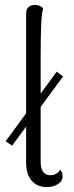

<svg xmlns="http://www.w3.org/2000/svg" viewBox="-20 -749 302 779"><path d="M3 -176 210 -458 236 -439 29 -158ZM170 10Q131 10 108.5 -16Q86 -42 86 -89V-694Q86 -711 95.5 -720Q105 -729 121 -729Q134 -729 142.5 -724.5Q151 -720 155 -715Q149 -694 147 -648Q145 -602 145 -520V-91Q145 -66 155 -52Q165 -38 184 -38Q196 -38 207.5 -44Q219 -50 224 -61Q230 -54 232 -47Q234 -40 234 -34Q234 -14 215 -2Q196 10 170 10Z"/></svg>

Font: Arima Light
Style: Regular
Weight: 300
Designer: Joana Correia and Natanael Gama
Foundry: NDISCOVER
Version: Version 1.101;gftools[0.9.23]